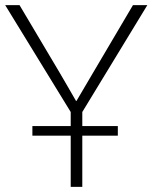

<svg xmlns="http://www.w3.org/2000/svg" viewBox="-23 -724 591 744"><path d="M102.5 -198.2V-235.4H433.6V-198.2ZM-2.9 -704.1H52.7L207 -444.3Q215.8 -429.7 238.3 -390.6Q260.7 -351.6 271.5 -333H273.4Q298.8 -376 338.9 -444.3L492.2 -704.1H547.9L295.9 -290V0H251V-290Z"/></svg>

Font: Gothic A1 ExtraLight
Style: Regular
Weight: 275
Designer: HanYang I&C Co.,Ltd.
Foundry: HanYang I&C Co.,Ltd.
Version: Version 2.50